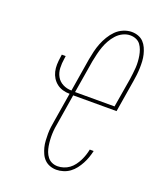

<svg xmlns="http://www.w3.org/2000/svg" viewBox="-139 -831 778 928"><g transform="rotate(20 250.0 -367.5)"><path d="M262 8Q244 8 228 2Q212 -4 200.5 -15.5Q189 -27 182 -42.5Q175 -58 171 -74Q167 -90 166 -107.5Q165 -125 165 -142.5Q165 -160 167.5 -178Q170 -196 173 -213L197 -359Q178 -359 161 -364Q144 -369 130.5 -379.5Q117 -390 108 -404.5Q99 -419 95 -436Q91 -453 91.5 -471.5Q92 -490 95 -509L97 -524H117L115 -509Q111 -485 112 -461Q113 -437 124 -417.5Q135 -398 155.5 -387.5Q176 -377 200 -377L228 -548Q232 -570 237 -591Q242 -612 250 -632.5Q258 -653 270 -673Q282 -693 298 -709Q314 -725 335.5 -734Q357 -743 378 -743Q396 -743 412 -737Q428 -731 439 -719.5Q450 -708 457 -692.5Q464 -677 468 -660.5Q472 -644 473 -627Q474 -610 473.5 -592.5Q473 -575 471 -557Q469 -539 466 -522L439 -358H216L192 -210Q189 -195 187 -179.5Q185 -164 184.5 -148.5Q184 -133 185 -117.5Q186 -102 188.5 -87Q191 -72 196 -58.5Q201 -45 210 -33.5Q219 -22 232.5 -16Q246 -10 262 -10Q277 -10 292.5 -15Q308 -20 321 -29.5Q334 -39 344 -52.5Q354 -66 361 -80Q368 -94 373 -109Q378 -124 381 -139H401Q397 -121 391 -104Q385 -87 376.5 -71Q368 -55 356.5 -40Q345 -25 330 -14Q315 -3 297 2.5Q279 8 262 8ZM219 -376H422L447 -525Q449 -540 451 -555.5Q453 -571 454 -586.5Q455 -602 454 -617.5Q453 -633 450.5 -647.5Q448 -662 443 -676Q438 -690 429.5 -701.5Q421 -713 407 -719Q393 -725 377 -725Q358 -725 339.5 -716Q321 -707 307 -691.5Q293 -676 283 -658Q273 -640 266.5 -621.5Q260 -603 255.5 -584Q251 -565 247 -545Z"/></g></svg>

Font: Iosevka Curly Thin Oblique
Style: Regular
Weight: 100
Italic angle: -9°
Monospace: yes
Designer: Belleve Invis
Foundry: Belleve Invis
Version: Version 11.1.0; ttfautohint (v1.8.3)